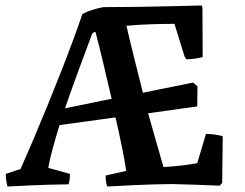

<svg xmlns="http://www.w3.org/2000/svg" viewBox="-20 -672 895 700"><path d="M7 8Q5 0 3 -12.5Q1 -25 1 -38L55 -56Q76 -103 101.5 -163Q127 -223 153.5 -288Q180 -353 204.5 -415.5Q229 -478 248.5 -531Q268 -584 280 -620Q288 -626 303.5 -631.5Q319 -637 334.5 -641Q350 -645 358 -646Q421 -646 486.5 -647Q552 -648 611.5 -649.5Q671 -651 715 -652L718 -645L719 -464Q704 -460 689.5 -458Q675 -456 659 -456L653 -466L616 -585Q572 -585 528 -583.5Q484 -582 441 -578Q456 -513 471 -453.5Q486 -394 501 -334L684 -371L700 -357L699 -284L520 -259Q535 -205 549.5 -155.5Q564 -106 576 -63Q613 -65 645 -69Q677 -73 699 -77L731 -184Q763 -183 791 -176L792 -171L790 -5L781 5Q738 3 694 1.5Q650 0 605 -1Q531 0 468 3Q405 6 371 8Q368 0 366.5 -10Q365 -20 365 -32L440 -49Q436 -79 425.5 -131.5Q415 -184 401 -244L197 -216Q183 -170 172 -130Q161 -90 156 -60L235 -38Q235 -15 230 0Q157 1 100 3.5Q43 6 7 8ZM217 -277 387 -312Q371 -381 355.5 -446Q340 -511 328 -556Q321 -555 316 -549Q294 -490 267.5 -418.5Q241 -347 217 -277Z"/></svg>

Font: Labrada SemiBold
Style: Regular
Weight: 600
Designer: Mercedes Jáuregui
Foundry: Omnibus-Type Team
Version: Version 1.000; ttfautohint (v1.8.4.7-5d5b)